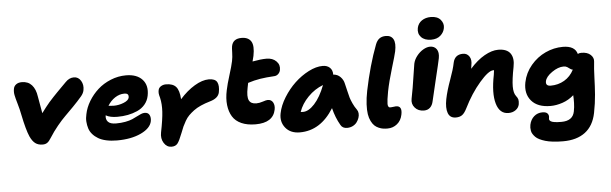

<svg xmlns="http://www.w3.org/2000/svg" viewBox="-61 -1044 5098 1603"><g transform="rotate(-5 2487.5 -243.0)"><path d="M269 -29.8Q231.4 -29.8 207.3 -47.9Q183.1 -65.9 164.1 -106.9Q138.7 -164.6 112.8 -292Q104 -338.4 89.6 -387Q75.2 -435.5 70.1 -461.9Q64.9 -488.3 69.8 -514.2Q73.7 -537.1 92.3 -550.5Q110.8 -564 140.1 -564Q192.4 -564 223.4 -529.5Q254.4 -495.1 263.2 -432.1Q270 -388.2 288.1 -291Q304.7 -314 323.2 -337.4Q341.8 -360.8 355.7 -377.2Q369.6 -393.6 393.3 -418.5Q417 -443.4 427.7 -454.3Q438.5 -465.3 467.5 -494.6Q496.6 -523.9 505.9 -533.2Q537.1 -565.9 576.2 -565.9Q613.8 -565.9 634.8 -531.2Q655.8 -496.6 647 -452.1Q642.6 -427.2 622.1 -402.8Q589.8 -364.7 548.3 -322.3Q506.8 -279.8 477.1 -250.7Q447.3 -221.7 409.9 -176.3Q372.6 -130.9 339.8 -79.1Q323.2 -51.8 307.6 -40.8Q292 -29.8 269 -29.8Z M889.6 -9.8Q840.8 -9.8 801 -18.6Q761.2 -27.3 733.9 -43.5Q706.5 -59.6 687 -81.8Q667.5 -104 658.9 -130.9Q650.4 -157.7 648.2 -188Q646 -218.3 653.8 -250Q664.6 -305.2 696.5 -358.2Q728.5 -411.1 774.4 -452.6Q820.3 -494.1 882.6 -519.5Q944.8 -544.9 1010.7 -544.9Q1102.1 -544.9 1147.9 -494.6Q1193.8 -444.3 1176.8 -358.9Q1168.5 -317.4 1142.3 -286.6Q1116.2 -255.9 1078.1 -239Q1040 -222.2 998.5 -214.1Q957 -206.1 910.6 -206.1Q848.1 -206.1 813.5 -227.1Q807.6 -194.3 826.7 -173.1Q845.7 -151.9 894.5 -151.9Q937 -151.9 972.9 -158.7Q1008.8 -165.5 1031.7 -175.5Q1054.7 -185.5 1073.5 -195.6Q1092.3 -205.6 1108.6 -212.4Q1125 -219.2 1138.7 -219.2Q1168.5 -219.2 1179.4 -197.3Q1190.4 -175.3 1184.6 -145Q1172.9 -86.9 1091.3 -48.3Q1009.8 -9.8 889.6 -9.8ZM983.4 -394Q943.4 -394 906.2 -369.9Q869.1 -345.7 843.8 -304.2Q883.3 -300.8 886.7 -300.8Q930.7 -300.8 971.7 -317.4Q1012.7 -334 1017.6 -357.9Q1020.5 -376.5 1012.5 -385.3Q1004.4 -394 983.4 -394Z M1338.9 82Q1299.3 82 1275.4 44.2Q1251.5 6.3 1261.7 -44.9Q1283.2 -151.4 1287.1 -216.1Q1291 -280.8 1278.8 -333Q1271.5 -357.9 1270.5 -371.1Q1269.5 -384.3 1272.5 -397.9Q1275.9 -417 1294.4 -429Q1313 -440.9 1337.4 -440.9Q1394.5 -440.9 1421.1 -410.9Q1447.8 -380.9 1452.6 -306.2Q1511.7 -373 1576.9 -412.1Q1642.1 -451.2 1696.8 -451.2Q1750.5 -451.2 1766.4 -421.1Q1782.2 -391.1 1771.5 -335.9Q1761.7 -287.1 1691.4 -267.1Q1647.9 -254.4 1613.3 -239Q1578.6 -223.6 1553.2 -204.6Q1527.8 -185.5 1509.5 -167.2Q1491.2 -148.9 1476.6 -123.5Q1461.9 -98.1 1452.4 -77.4Q1442.9 -56.6 1431.6 -25.9Q1406.2 40 1389.2 61Q1372.1 82 1338.9 82Z M2054.2 -43Q1984.9 -43 1935.8 -64.9Q1886.7 -86.9 1862.1 -127.2Q1837.4 -167.5 1830.8 -223.6Q1824.2 -279.8 1838.9 -348.1Q1849.1 -397.9 1872.3 -471.7Q1895.5 -545.4 1903.8 -585.9Q1910.6 -618.2 1911.4 -657Q1912.1 -695.8 1915 -710Q1927.2 -772 1999 -772Q2056.2 -772 2079.3 -734.9Q2102.5 -697.8 2085.9 -613.8Q2082 -593.8 2074.2 -567.9Q2143.6 -581.1 2191.9 -581.1Q2243.7 -581.1 2273.9 -550.5Q2304.2 -520 2295.9 -478Q2293 -459.5 2279.1 -445.6Q2265.1 -431.6 2246.1 -430.2Q2175.3 -426.3 2125.2 -418.2Q2075.2 -410.2 2022 -393.1Q2015.6 -364.3 2014.2 -354Q1999 -279.8 2014.4 -248.3Q2029.8 -216.8 2075.2 -216.8Q2101.1 -216.8 2130.4 -226.8Q2159.7 -236.8 2171.9 -236.8Q2202.6 -236.8 2216.3 -211.7Q2230 -186.5 2223.1 -151.9Q2201.7 -43 2054.2 -43Z M2417 56.2Q2337.9 56.2 2296.6 4.9Q2255.4 -46.4 2270 -117.2Q2282.7 -181.2 2323.7 -247.3Q2364.7 -313.5 2418.5 -364.3Q2472.2 -415 2535.4 -447.5Q2598.6 -480 2653.8 -480Q2691.4 -480 2713.9 -458.7Q2736.3 -437.5 2735.8 -399.9Q2771 -398.4 2795.4 -373.5Q2819.8 -348.6 2826.2 -315.9Q2831.1 -297.4 2840.3 -256.8Q2849.6 -216.3 2855.2 -197.3Q2860.8 -178.2 2874.5 -147.9Q2888.2 -117.7 2907.7 -90.8Q2917 -78.1 2918.7 -59.8Q2920.4 -41.5 2913.8 -22Q2907.2 -2.4 2894.5 14.6Q2881.8 31.7 2860.4 42.5Q2838.9 53.2 2813 53.2Q2774.4 53.2 2758.8 23.9Q2720.7 -41.5 2701.2 -122.1Q2590.8 56.2 2417 56.2ZM2458 -111.8Q2504.4 -111.8 2554.4 -166.3Q2604.5 -220.7 2643.1 -320.8Q2572.3 -293.9 2516.4 -236.8Q2460.4 -179.7 2438 -112.8Q2443.8 -111.8 2458 -111.8Z M3148.4 87.9Q3128.9 87.9 3112.1 85.4Q3095.2 83 3075.2 74.5Q3055.2 65.9 3040.3 52Q3025.4 38.1 3012.7 12.9Q3000 -12.2 2994.6 -45.7Q2989.3 -79.1 2991.7 -128.9Q2994.1 -178.7 3006.3 -240.2Q3049.8 -452.1 3113.3 -619.1Q3126 -652.3 3147 -667.7Q3168 -683.1 3200.7 -683.1Q3245.6 -683.1 3263.7 -649.4Q3281.7 -615.7 3267.6 -547.9Q3260.7 -515.6 3228.5 -409.7Q3196.3 -303.7 3179.7 -220.2Q3172.4 -182.6 3169.2 -156.5Q3166 -130.4 3166 -116.7Q3166 -103 3170.2 -95.9Q3174.3 -88.9 3178.2 -87.4Q3182.1 -85.9 3189.5 -85.9Q3199.7 -85.9 3213.9 -88.4Q3228 -90.8 3234.4 -90.8Q3289.1 -90.8 3273.4 -17.1Q3263.7 31.7 3229 59.8Q3194.3 87.9 3148.4 87.9Z M3576.2 -619.1Q3521 -619.1 3492.4 -649.7Q3463.9 -680.2 3473.1 -726.1Q3481.4 -765.1 3512.9 -786.6Q3544.4 -808.1 3588.9 -808.1Q3644 -808.1 3670.7 -776.4Q3697.3 -744.6 3689.9 -707Q3683.6 -670.9 3654.3 -645Q3625 -619.1 3576.2 -619.1ZM3464.8 -35.2Q3416.5 -35.2 3388.7 -67.4Q3360.8 -99.6 3370.1 -143.1Q3388.2 -233.4 3400.1 -317.4Q3412.1 -401.4 3418 -431.2Q3424.8 -464.4 3448.5 -495.1Q3472.2 -525.9 3502.9 -543.9Q3533.7 -562 3561 -562Q3597.2 -562 3616 -535.2Q3634.8 -508.3 3626 -460Q3619.6 -426.3 3584.5 -282.5Q3549.3 -138.7 3543 -106.9Q3536.1 -72.8 3516.1 -54Q3496.1 -35.2 3464.8 -35.2Z M4166 46.9Q4091.8 46.9 4066.2 -41Q4040.5 -128.9 4071.3 -282.2Q4071.8 -287.6 4073 -295.4Q4074.2 -303.2 4075 -309.1Q4075.7 -314.9 4076.2 -319.8H4069.3Q4029.8 -319.8 3953.9 -231.9Q3877.9 -144 3817.4 -22Q3797.9 17.1 3777.3 31.5Q3756.8 45.9 3725.1 45.9Q3675.8 45.9 3659.9 2.7Q3644 -40.5 3658.2 -113.8Q3672.4 -184.1 3704.3 -271.2Q3736.3 -358.4 3746.1 -410.2Q3760.3 -479 3830.1 -479Q3863.8 -479 3882.6 -450.7Q3901.4 -422.4 3891.1 -375Q3890.6 -369.6 3889.2 -360.4Q3887.7 -351.1 3887.2 -348.1Q3947.3 -416 4009.5 -451.4Q4071.8 -486.8 4125 -486.8Q4198.2 -486.8 4227.1 -445.8Q4255.9 -404.8 4241.2 -333Q4220.2 -226.1 4220.2 -170.7Q4220.2 -115.2 4240.2 -89.8Q4253.4 -73.7 4257.3 -59.1Q4261.2 -44.4 4257.3 -18.1Q4251.5 10.7 4226.3 28.8Q4201.2 46.9 4166 46.9Z M4600.1 321.8Q4554.2 321.8 4515.9 317.4Q4477.5 313 4450.7 304.9Q4423.8 296.9 4403.1 286.6Q4382.3 276.4 4369.9 263.7Q4357.4 251 4349.4 238Q4341.3 225.1 4338.9 210.9Q4336.4 196.8 4336.4 185.1Q4336.4 173.3 4338.9 161.1Q4348.1 117.2 4377.4 91.6Q4406.7 65.9 4447.8 65.9Q4479.5 65.9 4491.5 81.1Q4503.4 96.2 4499 117.2Q4497.1 127 4499.5 133.8Q4502 140.6 4511.7 146.7Q4521.5 152.8 4543.2 156Q4564.9 159.2 4599.1 159.2Q4694.8 159.2 4710 82Q4717.3 46.4 4718 9.8Q4718.8 -26.9 4716.8 -54.2Q4673.8 -16.1 4621.3 1.5Q4568.8 19 4521 19Q4413.1 19 4361.3 -41.3Q4309.6 -101.6 4328.1 -195.8Q4344.2 -274.9 4396.5 -336.9Q4448.7 -398.9 4519.3 -431.4Q4589.8 -463.9 4665 -463.9Q4765.6 -463.9 4785.2 -394Q4795.9 -400.9 4814.9 -400.9Q4865.2 -400.9 4892.1 -376Q4918.9 -351.1 4915 -318.8Q4908.2 -260.3 4906 -186.8Q4903.8 -113.3 4898.4 -42.7Q4893.1 27.8 4877 108.9Q4855.5 215.3 4784.9 268.6Q4714.4 321.8 4600.1 321.8ZM4500 -189.9Q4492.7 -149.9 4537.1 -149.9Q4599.6 -149.9 4651.1 -179.9Q4702.6 -210 4731.9 -267.1Q4720.2 -268.1 4710 -276.4Q4699.7 -284.7 4687.5 -292.2Q4675.3 -299.8 4656.7 -299.8Q4611.3 -299.8 4559.3 -263.7Q4507.3 -227.5 4500 -189.9Z"/></g></svg>

Font: Shantell Sans Bouncy
Style: Italic
Weight: 800
Italic angle: -11.31°
Designer: Stephen Nixon, Anya Danilova, Shantell Martin
Foundry: Arrow Type
Version: Version 1.006;[9816181b4]